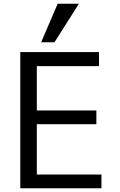

<svg xmlns="http://www.w3.org/2000/svg" viewBox="-20 -1002 640 1022"><path d="M88 -725H507V-650H176V-414H493V-341H176V-73H520V0H88ZM199 -777 287 -982H400L270 -777Z"/></svg>

Font: JuliaMono Latin
Style: Regular
Weight: 400
Monospace: yes
Designer: cormullion
Foundry: corm
Version: Version 0.049; ttfautohint (v1.8.4)